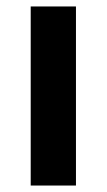

<svg xmlns="http://www.w3.org/2000/svg" viewBox="-20 -574 330 594"><path d="M215 -554V0H75V-554Z"/></svg>

Font: MSTAGE SemiBold
Style: Regular
Weight: 600
Designer: Ninad Kale (Devanagari), Jonny Pinhorn (Latin)
Foundry: Indian Type Foundry
Version: 4.004